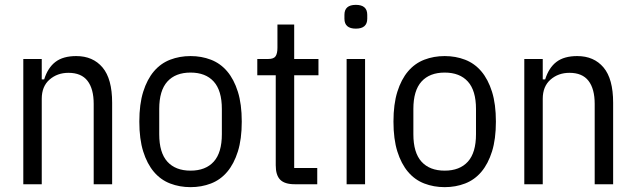

<svg xmlns="http://www.w3.org/2000/svg" viewBox="-20 -759 2617 791"><path d="M76 0V-516H152V-432H162Q177 -480 208.5 -504Q240 -528 294 -528Q363 -528 402.5 -481Q442 -434 442 -336V0H366V-331Q366 -393 340.5 -426Q315 -459 262 -459Q216 -459 184 -431Q152 -403 152 -352V0Z M765 12Q720 12 681 -3Q642 -18 614 -51Q586 -84 570 -135Q554 -186 554 -258Q554 -330 570 -381Q586 -432 614 -465Q642 -498 681 -513Q720 -528 765 -528Q810 -528 849 -513Q888 -498 916 -465Q944 -432 960 -381Q976 -330 976 -258Q976 -186 960 -135Q944 -84 916 -51Q888 -18 849 -3Q810 12 765 12ZM765 -56Q827 -56 860.5 -93Q894 -130 894 -206V-310Q894 -386 860.5 -423Q827 -460 765 -460Q703 -460 669.5 -423Q636 -386 636 -310V-206Q636 -130 669.5 -93Q703 -56 765 -56Z M1194 0Q1153 0 1134.5 -18.5Q1116 -37 1116 -78V-449H1040V-516H1085Q1108 -516 1115.5 -527.5Q1123 -539 1123 -562V-658H1192V-516H1292V-449H1192V-67H1287V0Z M1446 -641Q1399 -641 1399 -682V-698Q1399 -739 1446 -739Q1493 -739 1493 -698V-682Q1493 -641 1446 -641ZM1408 -516H1484V0H1408Z M1812 12Q1767 12 1728 -3Q1689 -18 1661 -51Q1633 -84 1617 -135Q1601 -186 1601 -258Q1601 -330 1617 -381Q1633 -432 1661 -465Q1689 -498 1728 -513Q1767 -528 1812 -528Q1857 -528 1896 -513Q1935 -498 1963 -465Q1991 -432 2007 -381Q2023 -330 2023 -258Q2023 -186 2007 -135Q1991 -84 1963 -51Q1935 -18 1896 -3Q1857 12 1812 12ZM1812 -56Q1874 -56 1907.5 -93Q1941 -130 1941 -206V-310Q1941 -386 1907.5 -423Q1874 -460 1812 -460Q1750 -460 1716.5 -423Q1683 -386 1683 -310V-206Q1683 -130 1716.5 -93Q1750 -56 1812 -56Z M2140 0V-516H2216V-432H2226Q2241 -480 2272.5 -504Q2304 -528 2358 -528Q2427 -528 2466.5 -481Q2506 -434 2506 -336V0H2430V-331Q2430 -393 2404.5 -426Q2379 -459 2326 -459Q2280 -459 2248 -431Q2216 -403 2216 -352V0Z"/></svg>

Font: IBM Plex Sans Cond
Style: Regular
Weight: 400
Width: 3
Designer: Mike Abbink, Paul van der Laan, Pieter van Rosmalen
Foundry: Bold Monday
Version: Version 1.3